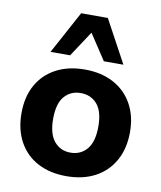

<svg xmlns="http://www.w3.org/2000/svg" viewBox="-86 -828 760 908"><g transform="rotate(10 294.5 -374.5)"><path d="M294 11Q215 11 156.5 -20Q98 -51 66 -109Q34 -167 34 -246Q34 -325 66 -382Q98 -439 156.5 -470Q215 -501 294 -501Q373 -501 431.5 -470Q490 -439 522.5 -381.5Q555 -324 555 -246Q555 -167 522.5 -109Q490 -51 431.5 -20Q373 11 294 11ZM294 -102Q343 -102 373 -137.5Q403 -173 403 -246Q403 -319 373 -353.5Q343 -388 294 -388Q246 -388 216 -353.5Q186 -319 186 -246Q186 -173 216 -137.5Q246 -102 294 -102ZM119 -555 230 -760H358L469 -555H375L294 -678L213 -555Z"/></g></svg>

Font: Nunito Sans 12pt ExtraBold
Style: Regular
Weight: 800
Designer: Vernon Adams
Foundry: Vernon Adams
Version: Version 3.101;gftools[0.9.27]